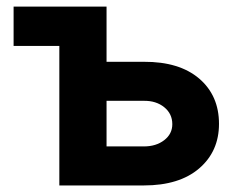

<svg xmlns="http://www.w3.org/2000/svg" viewBox="-20 -566 711 586"><path d="M21.5 -545.9H305.2V-377.4H418.9Q527.3 -377.9 587.9 -326.2Q648.4 -274.4 648.4 -188Q648.4 -104 587.9 -52Q527.3 0 418.9 0H161.1V-425.8H21.5ZM305.2 -119.1H418.9Q456.5 -119.1 481.2 -138.2Q505.9 -157.2 505.9 -187Q505.9 -218.8 481.2 -238.8Q456.5 -258.8 418.9 -258.3H305.2Z"/></svg>

Font: Inter Tight
Style: Bold
Weight: 700
Designer: Rasmus Andersson
Foundry: rsms
Version: Version 3.004; ttfautohint (v1.8.4.7-5d5b)